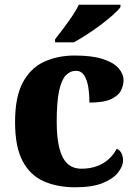

<svg xmlns="http://www.w3.org/2000/svg" viewBox="-20 -786 581 816"><path d="M300 10Q224 10 166 -15.5Q108 -41 76 -101.5Q44 -162 44 -267Q44 -375 77.5 -436.5Q111 -498 168.5 -524Q226 -550 297 -550Q372 -550 417.5 -535Q463 -520 484 -496Q505 -472 505 -444Q505 -424 494.5 -402Q484 -380 452.5 -365Q421 -350 360 -350Q360 -386 355 -416.5Q350 -447 337.5 -466Q325 -485 303 -485Q278 -485 259.5 -465.5Q241 -446 231 -399Q221 -352 221 -268Q221 -202 232 -157.5Q243 -113 266 -91Q289 -69 327 -69Q363 -69 392.5 -80Q422 -91 443.5 -111Q465 -131 476 -154Q491 -147 497 -133Q503 -119 503 -105Q503 -80 482 -53Q461 -26 416.5 -8Q372 10 300 10ZM214 -619Q229 -638 248.5 -664Q268 -690 286.5 -717Q305 -744 315 -766H492V-756Q483 -743 460.5 -723Q438 -703 409 -681Q380 -659 349.5 -639.5Q319 -620 294 -606H214Z"/></svg>

Font: Noto Serif Thai ExtraBold
Style: Regular
Weight: 800
Version: Version 2.001